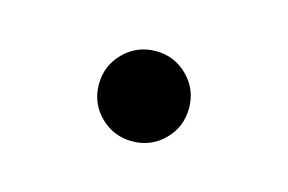

<svg xmlns="http://www.w3.org/2000/svg" viewBox="-34 -479 332 221"><g transform="rotate(15 132.0 -368.5)"><path d="M93.8 -330.1Q78.1 -345.7 78.1 -368.2Q78.1 -390.6 93.8 -406.2Q109.4 -421.9 131.8 -421.9Q154.3 -421.9 169.9 -406.2Q185.5 -390.6 185.5 -368.2Q185.5 -345.7 169.9 -330.1Q154.3 -314.5 131.8 -314.5Q109.4 -314.5 93.8 -330.1Z"/></g></svg>

Font: Flanker
Style: Regular
Weight: 400
Designer: Flanker
Foundry: Flanker
Version: Version 2.027